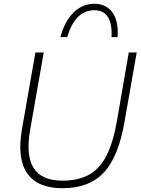

<svg xmlns="http://www.w3.org/2000/svg" viewBox="-20 -987 746 1014"><path d="M660 -710H702L638 -346Q606 -159 528.5 -76Q451 7 310 7Q178 7 123.5 -72Q69 -151 96 -305L167 -710H211L140 -306Q115 -168 157 -100.5Q199 -33 310 -33Q394 -33 450.5 -64.5Q507 -96 542 -164.5Q577 -233 597 -345ZM569 -791Q576 -933 478 -933Q377 -933 335 -791H299Q321 -874 368 -920.5Q415 -967 478 -967Q541 -967 574 -921Q607 -875 601 -791Z"/></svg>

Font: Livvic ExtraLight
Style: Italic
Weight: 275
Italic angle: -10°
Designer: Jacques Le Bailly, Baron von Fonthausen
Version: Version 1.001; ttfautohint (v1.8.2)